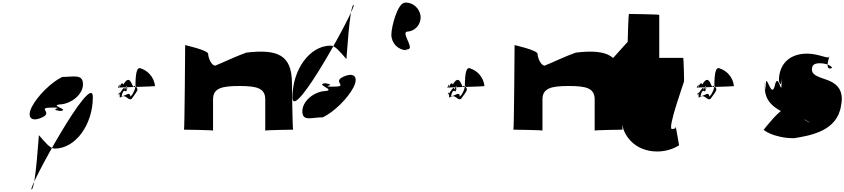

<svg xmlns="http://www.w3.org/2000/svg" viewBox="-20 -986 6421 1460"><path d="M611 -345C611 -426 539 -401 454 -401C369 -361 265 -256 223 -175C181 -94 217 -54 302 -94C387 -134 251 -168 378 -168C486 -168 337 -157 436 -142C521 -150 351 -184 436 -192C521 -196 611 -267 611 -345ZM686 -248C686 -457 189 454 220 454C251 454 276 14 276 42C327 101 362 144 396 144C555 144 686 -39 686 -248Z M1159 -331C1156 -328 872 -322 876 -319C901 -374 884 -316 887 -318C908 -377 918 -343 918 -343C964 -421 979 -350 993 -326C1028 -361 998 -268 971 -252C970 -298 925 -248 905 -257C920 -319 933 -286 940 -292C964 -353 943 -300 940 -304C958 -367 931 -306 928 -304C932 -349 895 -277 879 -262C895 -316 887 -248 892 -243C937 -280 951 -217 981 -234C1039 -314 1030 -301 1010 -336C1011 -430 1020 -484 1055 -464C1099 -450 1152 -403 1159 -331Z M1600 7V-230C1600 -316 1667 -332 1800 -332C1933 -332 1997 -316 1997 -230V7C1997 3 2209 0 2209 0C2204 0 2200 -352 2200 -352C2200 -567 2094 -614 1854 -586C1773 -558 1689 -516 1617 -487C1587 -487 1563 -548 1563 -576C1563 -604 1388 -643 1388 -643C1388 -643 1384 0 1379 0C1379 0 1600 3 1600 7Z M2279 -140C2279 -59 2350 -94 2435 -94C2520 -134 2625 -239 2667 -320C2709 -401 2673 -441 2588 -401C2503 -361 2639 -327 2512 -327C2404 -327 2553 -338 2454 -353C2369 -345 2539 -302 2454 -294C2369 -290 2279 -218 2279 -140ZM2204 -247C2204 -38 2700 -949 2669 -949C2638 -949 2614 -509 2614 -537C2563 -596 2528 -639 2494 -639C2335 -639 2204 -456 2204 -247Z M2956 -722C2956 -658 3007 -605 3070 -605C3133 -605 3022 -608 3080 -612C3138 -612 3022 -746 3080 -746C3138 -750 3183 -802 3178 -862C3173 -922 3119 -970 3061 -966C3003 -966 2956 -782 2956 -722Z M3664 -331C3661 -328 3377 -322 3381 -319C3406 -374 3389 -316 3392 -318C3413 -377 3423 -343 3423 -343C3469 -421 3484 -350 3498 -326C3533 -361 3503 -268 3476 -252C3475 -298 3430 -248 3410 -257C3425 -319 3438 -286 3445 -292C3469 -353 3448 -300 3445 -304C3463 -367 3436 -306 3433 -304C3437 -349 3400 -277 3384 -262C3400 -316 3392 -248 3397 -243C3442 -280 3456 -217 3486 -234C3544 -314 3535 -301 3515 -336C3516 -430 3525 -484 3560 -464C3604 -450 3657 -403 3664 -331Z M4105 7V-230C4105 -316 4172 -332 4305 -332C4438 -332 4502 -316 4502 -230V7C4502 3 4714 0 4714 0C4709 0 4705 -352 4705 -352C4705 -567 4599 -614 4359 -586C4278 -558 4194 -516 4122 -487C4092 -487 4068 -548 4068 -576C4068 -604 3893 -643 3893 -643C3893 -643 3889 0 3884 0C3884 0 4105 3 4105 7Z M5090 -5C5051 -1 5182 -363 5182 -368C5182 -373 5179 -546 5175 -546H4993V-873C4993 -877 4768 -880 4763 -880C4758 -880 4753 -672 4753 -668L4643 -546C4618 -546 4597 -377 4597 -377C4597 -377 4700 -373 4700 -368C4700 -363 4703 -79 4707 -79C4707 35 4802 166 4978 166C5053 166 5113 139 5144 119C5145 119 5118 -21 5119 -21C5109 -16 5135 -9 5090 -5Z M5561 -331C5558 -328 5274 -322 5278 -319C5303 -374 5286 -316 5289 -318C5310 -377 5320 -343 5320 -343C5366 -421 5381 -350 5395 -326C5430 -361 5400 -268 5373 -252C5372 -298 5327 -248 5307 -257C5322 -319 5335 -286 5342 -292C5366 -353 5345 -300 5342 -304C5360 -367 5333 -306 5330 -304C5334 -349 5297 -277 5281 -262C5297 -316 5289 -248 5294 -243C5339 -280 5353 -217 5383 -234C5441 -314 5432 -301 5412 -336C5413 -430 5422 -484 5457 -464C5501 -450 5554 -403 5561 -331Z M6116 -578C5988 -578 5903 -503 5903 -372C5928 -276 5923 -487 5923 -355C5923 -237 5898 -459 5870 -328C5842 -232 5803 -459 5803 -328C5799 -232 5796 -455 5796 -319C5796 -218 5864 -168 5933 -134C6005 -96 6103 -93 6143 -47C6183 -5 6178 -8 6147 -47C6076 -87 5966 -156 5948 -156C5908 -156 5791 -4 5791 -4C5766 -4 5863 65 6018 65C6149 44 6347 8 6375 -181C6403 -312 6332 -360 6247 -386C6196 -404 6154 -418 6154 -457C6154 -492 6171 -505 6216 -505C6284 -505 6331 -465 6291 -465C6251 -465 6290 -564 6290 -564C6290 -524 6221 -578 6116 -578Z"/></svg>

Font: PlasticEraser
Style: Regular
Weight: 400
Foundry: Cannot Into Space Fonts
Version: Version 0.43